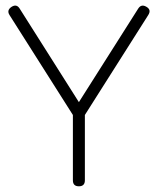

<svg xmlns="http://www.w3.org/2000/svg" viewBox="-20 -653 555 673"><path d="M256.5 0Q235.5 0 235.5 -21V-250L13.5 -600Q2.5 -617 20.5 -629Q38.5 -640.5 49.5 -622L256.5 -295L464.5 -623Q470 -631.5 477.2 -633Q484.5 -634.5 493.5 -629Q511.5 -618.5 499.5 -600L277.5 -250V-21Q277.5 0 256.5 0Z"/></svg>

Font: Jura Light Light
Style: Regular
Weight: 300
Version: Version 5.106